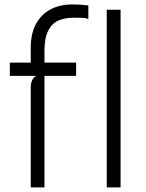

<svg xmlns="http://www.w3.org/2000/svg" viewBox="-20 -820 638 840"><path d="M114.5 0V-439Q114.5 -455 121 -469.5Q127.5 -484 140 -488H23V-546H114.5V-610.5Q114.5 -674.5 138.2 -716.8Q162 -759 202.8 -779.8Q243.5 -800.5 294 -800.5Q321.5 -800.5 338 -799Q354.5 -797.5 366.5 -796V-736.5Q355.5 -741.5 339.5 -742Q323.5 -742.5 300 -742.5Q264.5 -742.5 236 -730.2Q207.5 -718 191 -686Q174.5 -654 174.5 -595.5V-546H313V-488H174.5V0ZM447 0V-777.5H507.5V0Z"/></svg>

Font: Spline Sans Light
Style: Regular
Weight: 300
Designer: Eben Sorkin, Mirko Velimirovic
Foundry: Sorkin Type
Version: Version 1.000; ttfautohint (v1.8.3)